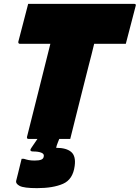

<svg xmlns="http://www.w3.org/2000/svg" viewBox="-20 -720 724 995"><path d="M344 0H287Q283 10 279.5 19Q276 28 274 34L271 46Q324 46 349 67.5Q374 89 367 140Q358 210 306.5 232.5Q255 255 172 255Q104 255 82 243.5Q60 232 64 216Q70 193 74 176.5Q78 160 82 143.5Q86 127 92 103H104Q116 107 128.5 109.5Q141 112 160 112Q183 112 194.5 107Q206 102 207 89Q209 77 193.5 71Q178 65 152 65Q128 65 144 44Q152 33 174 0H128Q122 0 120.5 -3.5Q119 -7 120 -11Q150 -131 180.5 -251.5Q211 -372 241 -493H83Q78 -493 76 -496.5Q74 -500 75 -504Q88 -553 100.5 -602Q113 -651 126 -700H675Q687 -700 683 -689Q670 -640 657.5 -591Q645 -542 632 -493H468Q461 -464 454 -436Q447 -408 440 -382Q422 -312 404.5 -241.5Q387 -171 369 -100Q363 -75 356.5 -50Q350 -25 344 0Z"/></svg>

Font: Recursive Sn Lnr St XBk
Style: Italic
Weight: 1000
Italic angle: -15°
Version: Version 1.079;hotconv 1.0.112;makeotfexe 2.5.65598; ttfautoh